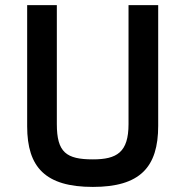

<svg xmlns="http://www.w3.org/2000/svg" viewBox="-20 -717 726 752"><path d="M86.4 -222.2C86.4 -61 158.7 15.1 343.8 15.1C528.3 15.1 599.6 -62 599.6 -224.1V-696.8H483.4V-231C483.4 -120.1 437.5 -92.8 343.8 -92.8C239.7 -92.8 202.6 -120.1 202.6 -231V-696.8H86.4Z"/></svg>

Font: Doppio One
Style: Regular
Weight: 400
Designer: Szymon Celej
Foundry: Sorkin Type Co
Version: Version 1.002